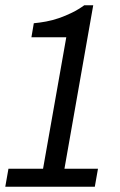

<svg xmlns="http://www.w3.org/2000/svg" viewBox="-33 -707 455 727"><path d="M-13 0 -1 -68H130L218 -566H86L95 -619Q117 -621 141.5 -625.5Q166 -630 190.5 -638.5Q215 -647 239.5 -659Q264 -671 286 -687H320L211 -68H338L326 0Z"/></svg>

Font: Archivo Condensed
Style: Italic
Weight: 400
Width: 3
Italic angle: -10°
Designer: Hector Gatti
Foundry: Omnibus-Type
Version: Version 2.001